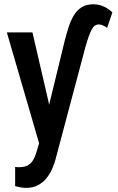

<svg xmlns="http://www.w3.org/2000/svg" viewBox="-20 -683 561 916"><path d="M184.1 -59.1 290 -493.7Q297.9 -523.9 307.4 -553.7Q316.9 -583.5 331.3 -608.2Q345.7 -632.8 368.4 -647.7Q391.1 -662.6 425.8 -662.6Q452.6 -662.6 476.1 -651.4Q499.5 -640.1 516.1 -624L491.2 -550.3Q481 -557.1 471.2 -561.8Q461.4 -566.4 451.7 -566.4Q440.4 -566.4 431.9 -560.1Q423.3 -553.7 416.5 -540.5Q409.7 -527.3 402.6 -507.1Q395.5 -486.8 387.7 -459.5L244.1 80.1Q238.8 100.1 228.5 123.3Q218.3 146.5 201.9 167Q185.5 187.5 161.4 200.4Q137.2 213.4 103.5 213.4Q89.8 213.4 76.9 210.7Q64 208 52.2 205.1V113.3Q56.2 113.8 61 114.3Q65.9 114.7 69.3 114.7Q93.3 114.7 108.9 107.7Q124.5 100.6 135.3 85Q146 69.3 153.8 43ZM134.8 -528.3 210.9 -200.2 247.6 -7.8 169.9 12.2 12.7 -528.3Z"/></svg>

Font: Roboto Condensed Medium
Style: Regular
Weight: 500
Designer: Christian Robertson
Foundry: Google
Version: Version 3.0